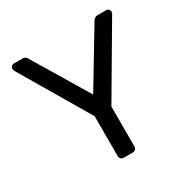

<svg xmlns="http://www.w3.org/2000/svg" viewBox="-159 -842 965 984"><g transform="rotate(-30 323.5 -350.0)"><path d="M297 0Q287 0 280.5 -6.5Q274 -13 274 -23V-259L33 -667Q32 -670 31 -673Q30 -676 30 -680Q30 -688 36 -694Q42 -700 50 -700H102Q111 -700 118 -695.5Q125 -691 128 -683L323 -359L518 -683Q523 -691 529.5 -695.5Q536 -700 545 -700H596Q605 -700 611 -694Q617 -688 617 -680Q617 -676 616 -673Q615 -670 613 -667L373 -259V-23Q373 -13 366.5 -6.5Q360 0 349 0Z"/></g></svg>

Font: Rubik Light
Style: Regular
Weight: 400
Version: Version 2.101